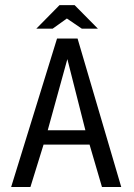

<svg xmlns="http://www.w3.org/2000/svg" viewBox="-20 -744 532 764"><path d="M462.4 0H385.7L336.4 -168.5H153.3L101.1 0H24.4L207 -590.8H288.6ZM319.8 -225.6 248 -508.8 169.9 -225.6ZM369.6 -629.9H305.7L246.1 -670.4L189.5 -629.9H124.5L216.8 -723.6H276.9Z"/></svg>

Font: Meera
Style: Regular
Weight: 400
Designer: Hussain KH and Suresh P for Swathanthra Malayalam Computing (SMC)
Version: 7.0.0+20160512